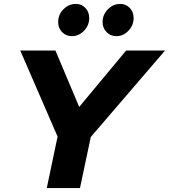

<svg xmlns="http://www.w3.org/2000/svg" viewBox="-20 -957 860 977"><path d="M218 0 273 -262 83 -700H262L383 -413L622 -700H820L442 -260L387 0ZM346 -773Q316 -773 296 -793.5Q276 -814 276 -845Q276 -883 303 -910Q330 -937 366 -937Q395 -937 414.5 -916.5Q434 -896 434 -865Q434 -828 407.5 -800.5Q381 -773 346 -773ZM572 -773Q543 -773 522.5 -793.5Q502 -814 502 -845Q502 -882 529 -909.5Q556 -937 592 -937Q621 -937 640.5 -916.5Q660 -896 660 -865Q660 -828 633.5 -800.5Q607 -773 572 -773Z"/></svg>

Font: Red Hat Display Black
Style: Italic
Weight: 900
Italic angle: -12°
Designer: Pentagram, MCKL
Foundry: Pentagram, MCKL
Version: Version 1.023; ttfautohint (v1.8.3)